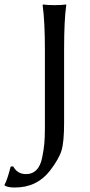

<svg xmlns="http://www.w3.org/2000/svg" viewBox="-61 -668 401 860"><path d="M140.1 -95.2V-444.8Q140.1 -573.7 129.9 -645L131.8 -647.9Q149.9 -645 183.1 -645Q217.3 -645 234.9 -647.9L235.8 -645Q226.1 -579.1 226.1 -444.8V-117.2Q226.1 -32.2 214.6 5.9Q203.1 43.9 163.1 96.2Q104 172.4 4.9 171.9Q-25.9 171.9 -40 163.1L-41 160.2Q-28.8 139.2 -13.2 78.1L-2 77.1Q17.1 112.3 56.2 111.8Q84 111.8 102.1 93.5Q120.1 75.2 127.4 40Q134.8 4.9 137.5 -24.2Q140.1 -53.2 140.1 -95.2Z"/></svg>

Font: Biolilbert
Style: Regular
Weight: 400
Designer: Philipp H. Poll
Foundry: Philipp H. Poll
Version: Version 1.1.0